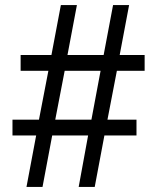

<svg xmlns="http://www.w3.org/2000/svg" viewBox="-20 -734 617 754"><path d="M122 -202H29V-264H133L170 -456H61V-518H182L219 -714H282L245 -518H387L424 -714H487L450 -518H548V-456H439L402 -264H516V-202H390L352 0H289L326 -202H185L147 0H84ZM339 -264 375 -456H234L197 -264Z"/></svg>

Font: Noto Serif Sinhala Medium
Style: Regular
Weight: 500
Designer: Jelle Bosma - Monotype Design Team
Foundry: Monotype Imaging Inc.
Version: Version 2.007; ttfautohint (v1.8.4.7-5d5b)